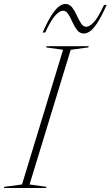

<svg xmlns="http://www.w3.org/2000/svg" viewBox="-63 -948 558 968"><path d="M255 -697 169.5 -709 171.5 -715H384.5L382.5 -709L293.5 -697L86 -18L171.5 -6L169.5 0H-43L-41.5 -6L48 -18ZM474.5 -923Q447 -861 426 -830Q405 -799 388.8 -789Q372.5 -779 360 -779Q339.5 -779 326 -796.2Q312.5 -813.5 302.2 -836.5Q292 -859.5 281.2 -876.8Q270.5 -894 254.5 -894Q238.5 -894 216.5 -871Q194.5 -848 165 -784H152Q179.5 -846.5 200.8 -877.2Q222 -908 238 -918Q254 -928 266.5 -928Q287 -928 300.5 -910.8Q314 -893.5 324.2 -870.5Q334.5 -847.5 345.5 -830.2Q356.5 -813 372 -813Q388 -813 410 -836.2Q432 -859.5 461.5 -923Z"/></svg>

Font: Newsreader Display ExtraLight
Style: Italic
Weight: 275
Italic angle: -17°
Designer: Hugues Gentile
Foundry: Production Type
Version: Version 1.002